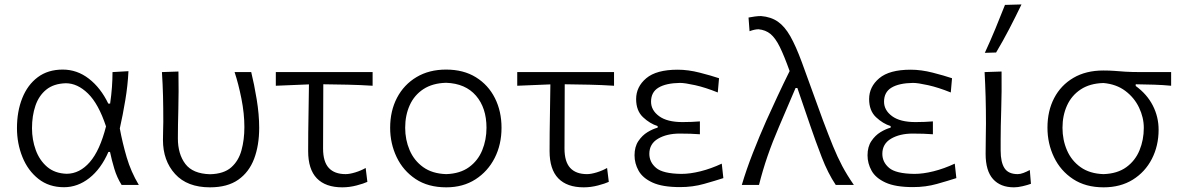

<svg xmlns="http://www.w3.org/2000/svg" viewBox="-20 -812 5193 843"><path d="M261 10Q195 10 148.8 -26.5Q102.5 -63 78.5 -122.5Q54.5 -182 54.5 -249.5Q54.5 -323 77.8 -381.2Q101 -439.5 145.8 -473Q190.5 -506.5 255.5 -506.5Q318.5 -506.5 370.2 -466.5Q422 -426.5 455.5 -357H463.5Q469 -394.5 471.5 -429.2Q474 -464 474 -495.5L544 -499.5Q541 -437 530.2 -372.5Q519.5 -308 506 -248Q517.5 -185.5 536.2 -121.5Q555 -57.5 589.5 0H514Q493.5 -32.5 482 -70.8Q470.5 -109 463 -145H456Q423.5 -70.5 372.2 -30.2Q321 10 261 10ZM273 -49Q330 -49.5 374.2 -100.2Q418.5 -151 445.5 -257Q412.5 -356.5 366.2 -401.5Q320 -446.5 269 -446.5Q216 -445 183.2 -418.5Q150.5 -392 135.5 -347.8Q120.5 -303.5 120.5 -249Q120.5 -198.5 137 -153.2Q153.5 -108 187.2 -79.2Q221 -50.5 273 -49Z M902 10.5Q802 10.5 748.8 -48Q695.5 -106.5 695.5 -197.5Q695.5 -222 696.2 -240.8Q697 -259.5 697 -277Q697 -338.5 695.8 -389.8Q694.5 -441 691 -495.5L763.5 -498Q765 -408 763 -332.5Q761 -257 761 -204.5Q761 -135.5 793.8 -92.2Q826.5 -49 902.5 -47Q962.5 -48.5 995 -77Q1027.5 -105.5 1040.2 -152Q1053 -198.5 1053 -254Q1053 -313.5 1040 -378.8Q1027 -444 1010 -495.5H1083Q1096 -443 1107 -376.2Q1118 -309.5 1118 -251Q1118 -174 1095.8 -115Q1073.5 -56 1026 -22.8Q978.5 10.5 902 10.5Z M1483 10.5Q1409.5 10.5 1371.2 -29Q1333 -68.5 1333 -148.5Q1333 -230 1334.5 -305.5Q1336 -381 1336.5 -441.5L1191 -435.5V-495.5H1616V-435.5Q1562 -439 1507 -440.2Q1452 -441.5 1399.5 -442Q1399.5 -371 1399 -300.8Q1398.5 -230.5 1398.5 -160Q1398.5 -102 1423.5 -74.8Q1448.5 -47.5 1497.5 -47.5Q1515 -47.5 1540.2 -55.2Q1565.5 -63 1585.5 -74.5L1593 -13.5Q1577 -6 1545.8 2.2Q1514.5 10.5 1483 10.5Z M1939.5 10.5Q1859.5 10.5 1804.8 -26Q1750 -62.5 1721.5 -122.2Q1693 -182 1693 -251Q1693 -325 1723.2 -382.8Q1753.5 -440.5 1808.8 -473.5Q1864 -506.5 1938.5 -506.5Q2015 -506.5 2069.5 -472.8Q2124 -439 2153 -381.2Q2182 -323.5 2182 -251Q2182 -177.5 2152 -118.5Q2122 -59.5 2067.5 -24.5Q2013 10.5 1939.5 10.5ZM1939 -47.5Q2000 -49.5 2039.2 -78Q2078.5 -106.5 2097.2 -152.2Q2116 -198 2116 -251Q2116 -338.5 2069.8 -392Q2023.5 -445.5 1939 -448.5Q1879.5 -447 1839.2 -420.8Q1799 -394.5 1779 -350.2Q1759 -306 1759 -251Q1759 -198.5 1778.5 -152.8Q1798 -107 1838 -78.2Q1878 -49.5 1939 -47.5Z M2543 10.5Q2469.5 10.5 2431.2 -29Q2393 -68.5 2393 -148.5Q2393 -230 2394.5 -305.5Q2396 -381 2396.5 -441.5L2251 -435.5V-495.5H2676V-435.5Q2622 -439 2567 -440.2Q2512 -441.5 2459.5 -442Q2459.5 -371 2459 -300.8Q2458.5 -230.5 2458.5 -160Q2458.5 -102 2483.5 -74.8Q2508.5 -47.5 2557.5 -47.5Q2575 -47.5 2600.2 -55.2Q2625.5 -63 2645.5 -74.5L2653 -13.5Q2637 -6 2605.8 2.2Q2574.5 10.5 2543 10.5Z M2965.5 9.5Q2888.5 9.5 2845 -10.5Q2801.5 -30.5 2783.8 -62.5Q2766 -94.5 2766 -130Q2766 -167.5 2782.8 -192.5Q2799.5 -217.5 2823 -231.8Q2846.5 -246 2867.5 -251.5V-258.5Q2833.5 -269 2803.2 -297.5Q2773 -326 2773 -377Q2773 -431 2817.5 -468.5Q2862 -506 2955.5 -506Q3001.5 -506 3052.2 -493Q3103 -480 3137 -468.5L3131.5 -406Q3077 -428 3032 -438Q2987 -448 2965.5 -448Q2904 -447 2871.2 -427.2Q2838.5 -407.5 2838.5 -365.5Q2838.5 -328 2873.8 -302Q2909 -276 2976.5 -276Q2998 -276 3016.5 -276.8Q3035 -277.5 3053 -279V-222.5Q3032 -224 3011.2 -224.8Q2990.5 -225.5 2964.5 -225.5Q2907.5 -225.5 2869.2 -203Q2831 -180.5 2831 -136.5Q2831 -100 2860.8 -74.8Q2890.5 -49.5 2971.5 -48.5Q3010 -48.5 3056 -60Q3102 -71.5 3149 -93.5L3156 -30Q3120.5 -18.5 3071 -4.5Q3021.5 9.5 2965.5 9.5Z M3237 0Q3257 -67.5 3285.8 -141Q3314.5 -214.5 3344.5 -282Q3367.5 -333 3393.5 -388.8Q3419.5 -444.5 3447 -500Q3423 -567 3403.8 -606Q3384.5 -645 3363 -662.8Q3341.5 -680.5 3310.5 -683.5Q3293.5 -683.5 3271 -675L3266.5 -735Q3279 -737.5 3293.8 -739.5Q3308.5 -741.5 3321.5 -741.5Q3365 -738 3395.2 -717Q3425.5 -696 3450 -652.8Q3474.5 -609.5 3500.5 -539L3593 -284.5Q3618 -218 3637.5 -170.2Q3657 -122.5 3678.2 -82.5Q3699.5 -42.5 3729 0H3649.5Q3615 -51.5 3587.8 -122.2Q3560.5 -193 3538 -259L3481 -425.5H3473L3400.5 -256Q3372 -190 3350.2 -127Q3328.5 -64 3312.5 0Z M3988.5 9.5Q3911.5 9.5 3868 -10.5Q3824.5 -30.5 3806.8 -62.5Q3789 -94.5 3789 -130Q3789 -167.5 3805.8 -192.5Q3822.5 -217.5 3846 -231.8Q3869.5 -246 3890.5 -251.5V-258.5Q3856.5 -269 3826.2 -297.5Q3796 -326 3796 -377Q3796 -431 3840.5 -468.5Q3885 -506 3978.5 -506Q4024.5 -506 4075.2 -493Q4126 -480 4160 -468.5L4154.5 -406Q4100 -428 4055 -438Q4010 -448 3988.5 -448Q3927 -447 3894.2 -427.2Q3861.5 -407.5 3861.5 -365.5Q3861.5 -328 3896.8 -302Q3932 -276 3999.5 -276Q4021 -276 4039.5 -276.8Q4058 -277.5 4076 -279V-222.5Q4055 -224 4034.2 -224.8Q4013.5 -225.5 3987.5 -225.5Q3930.5 -225.5 3892.2 -203Q3854 -180.5 3854 -136.5Q3854 -100 3883.8 -74.8Q3913.5 -49.5 3994.5 -48.5Q4033 -48.5 4079 -60Q4125 -71.5 4172 -93.5L4179 -30Q4143.5 -18.5 4094 -4.5Q4044.5 9.5 3988.5 9.5Z M4432 10.5Q4372.5 10.5 4340 -25.8Q4307.5 -62 4307.5 -136.5Q4307.5 -177.5 4308.2 -207.2Q4309 -237 4309 -269.5Q4309 -333.5 4307.5 -386.5Q4306 -439.5 4303 -495.5L4377.5 -498Q4378.5 -407.5 4376 -330.8Q4373.5 -254 4373.5 -201V-150.5Q4373.5 -99.5 4390.5 -73.5Q4407.5 -47.5 4448.5 -47.5Q4459.5 -47.5 4473 -52.5Q4486.5 -57.5 4501.5 -65.5L4506.5 -5Q4491.5 0.5 4470.2 5.5Q4449 10.5 4432 10.5ZM4304 -580Q4328.5 -633 4350.2 -685.5Q4372 -738 4392.5 -790.5L4465 -792.5Q4439 -738.5 4411.5 -685.5Q4384 -632.5 4353.5 -581.5Z M4825.5 10.5Q4746.5 10.5 4691.5 -25.8Q4636.5 -62 4607.8 -121.8Q4579 -181.5 4579 -251.5Q4579 -325 4608.5 -381.5Q4638 -438 4693 -470.2Q4748 -502.5 4824.5 -502.5Q4851.5 -502.5 4873.2 -500.8Q4895 -499 4922 -497.2Q4949 -495.5 4992 -495.5H5122V-435.5Q5086 -439 5047.5 -440.2Q5009 -441.5 4966.5 -442V-434.5Q5016 -398.5 5041.5 -348.8Q5067 -299 5067 -242.5Q5067 -172 5037.5 -114.5Q5008 -57 4953.8 -23.2Q4899.5 10.5 4825.5 10.5ZM4825 -47.5Q4886 -49.5 4925.2 -78Q4964.5 -106.5 4983.2 -152.2Q5002 -198 5002 -250.5Q5002 -296 4981.2 -339.5Q4960.5 -383 4921 -412.8Q4881.5 -442.5 4825 -447.5Q4765.5 -446 4725.2 -419.5Q4685 -393 4665 -349Q4645 -305 4645 -251Q4645 -197.5 4664.8 -152Q4684.5 -106.5 4724.5 -78Q4764.5 -49.5 4825 -47.5Z"/></svg>

Font: Commissioner Flair Light
Style: Regular
Weight: 300
Designer: Kostas Bartsokas
Foundry: Kostas Bartsokas
Version: Version 1.000; ttfautohint (v1.8.3)